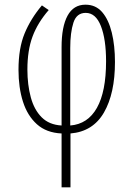

<svg xmlns="http://www.w3.org/2000/svg" viewBox="-20 -560 570 820"><path d="M243 10Q178 7 137.5 -29.5Q97 -66 78 -126Q59 -186 59 -262Q59 -354 85 -417Q111 -480 159 -537L188 -517Q141 -463 119 -404Q97 -345 97 -263Q97 -198 111.5 -144.5Q126 -91 158 -59Q190 -27 243 -24V-359Q243 -446 268.5 -493Q294 -540 345 -540Q389 -540 416.5 -508Q444 -476 457.5 -420.5Q471 -365 471 -295Q471 -161 424 -79.5Q377 2 281 10V240H243ZM280 -24Q355 -30 394 -99.5Q433 -169 433 -298Q433 -392 411 -448.5Q389 -505 346 -505Q307 -505 293.5 -463Q280 -421 280 -355Z"/></svg>

Font: Noto Sans Mono Condensed ExtraLight
Style: Regular
Weight: 200
Width: 3
Designer: Monotype Design Team
Foundry: Monotype Imaging Inc.
Version: Version 2.014; ttfautohint (v1.8.4.7-5d5b)